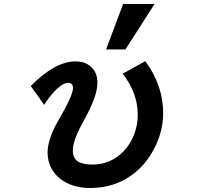

<svg xmlns="http://www.w3.org/2000/svg" viewBox="-20 -900 1040 967"><path d="M514.2 -650.9 600.1 -879.9H758.3L611.8 -650.9ZM202.6 -372.1 134.8 -466.8Q257.3 -590.8 360.8 -590.8Q403.3 -590.8 430.7 -569.8Q470.7 -540 470.7 -483.4Q470.7 -415 403.8 -295.9Q346.7 -194.8 346.7 -142.6Q346.7 -102.5 374.5 -85.4Q398.9 -71.3 446.3 -71.3Q526.9 -71.3 587.4 -124Q632.3 -163.1 655.3 -222.2Q673.8 -271 673.8 -321.3Q673.8 -431.6 597.7 -528.8L711.9 -591.8Q801.8 -469.2 801.8 -330.1Q801.8 -239.7 757.3 -152.8Q713.4 -66.9 639.2 -15.1Q550.8 46.9 434.6 46.9Q363.3 46.9 310.1 18.1Q279.3 1.5 257.3 -24.9Q219.7 -71.3 219.7 -131.8Q219.7 -201.2 277.8 -300.3Q347.7 -420.9 347.7 -456.5Q347.7 -482.9 321.3 -482.9Q303.7 -482.9 274.9 -459.5Q239.7 -430.2 202.6 -372.1Z"/></svg>

Font: FORM UDPGothic
Style: Bold
Weight: 700
Foundry: Pronama LLC
Version: Version 1.051